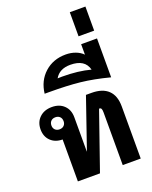

<svg xmlns="http://www.w3.org/2000/svg" viewBox="-202 -1256 1083 1364"><g transform="rotate(-20 340.0 -574.5)"><path d="M618 -394V0H482V-398Q482 -417 478 -425.5Q474 -434 465 -434H461L310 0H143V-317Q88 -317 54 -350Q20 -383 20 -437Q20 -492 55.5 -526Q91 -560 149 -560Q206 -560 240.5 -526.5Q275 -493 275 -437V-178H276L407 -558H449Q532 -558 575 -516.5Q618 -475 618 -394ZM148 -392Q169 -392 181.5 -404.5Q194 -417 194 -437Q194 -458 181.5 -470.5Q169 -483 148 -483Q127 -483 114.5 -470.5Q102 -458 102 -437Q102 -417 114.5 -404.5Q127 -392 148 -392Z M618 -908V-614Q499 -645 401.5 -655.5Q304 -666 166 -666H134Q145 -761 209.5 -819Q274 -877 369 -877Q408 -877 442 -864.5Q476 -852 498 -829V-908ZM292 -738Q414 -738 506 -713Q485 -797 375 -797Q292 -797 258 -737Z M500 -1149H618V-967H500Z"/></g></svg>

Font: Bai Jamjuree
Style: Bold
Weight: 700
Designer: Katatrad Aksorn Co.,Ltd.
Foundry: Cadson Demak Co.,Ltd.
Version: Version 1.000; ttfautohint (v1.6)